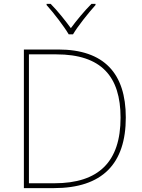

<svg xmlns="http://www.w3.org/2000/svg" viewBox="-20 -969 732 989"><path d="M334 -792H356C380 -833 435 -902 472 -943V-949H451C414 -912 373 -862 345 -824C317 -862 278 -912 241 -949H220V-943C257 -902 310 -833 334 -792ZM628 -364C628 -591 516 -714 280 -714H103V0H257C507 0 628 -125 628 -364ZM601 -363C601 -136 489 -25 260 -25H129V-689H270C502 -689 601 -575 601 -363Z"/></svg>

Font: Noto Sans Syriac Eastern Thin
Style: Regular
Weight: 100
Designer: Patrick Giasson and the Monotype Design Team
Foundry: Monotype Imaging Inc.
Version: Version 3.001